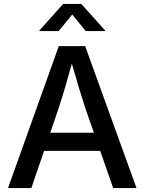

<svg xmlns="http://www.w3.org/2000/svg" viewBox="-20 -964 741 984"><path d="M21 0 281.2 -727.5H416.5L679.7 0H560.1L418.5 -405.8Q401.9 -456.1 382.1 -521.7Q362.3 -587.4 335.9 -680.7H360.4Q334.5 -586.9 314.9 -520.5Q295.4 -454.1 279.3 -405.8L140.6 0ZM163.1 -190.9V-283.7H538.1V-190.9ZM280.8 -804.7H182.1V-808.1L303.7 -943.8H396.5L518.6 -808.1V-804.7H419.4L350.1 -889.6Z"/></svg>

Font: Inter 18pt Medium
Style: Regular
Weight: 500
Designer: Rasmus Andersson
Foundry: rsms
Version: Version 4.001;git-66647c0bb